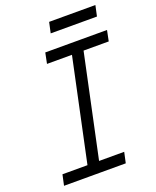

<svg xmlns="http://www.w3.org/2000/svg" viewBox="-173 -1066 949 1166"><g transform="rotate(-20 302.0 -483.0)"><path d="M196.5 0 366.5 -800H441.5L271.5 0ZM34.5 0 49.5 -69H448.5L433.5 0ZM190.5 -731 204.5 -800H603.5L589.5 -731ZM275 -897.5 290 -966.5H589L574 -897.5Z"/></g></svg>

Font: Victor Mono Thin
Style: Italic
Weight: 100
Italic angle: -12°
Monospace: yes
Designer: Rune Bjørnerås
Version: Version 1.561;gftools[0.9.30]